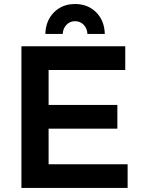

<svg xmlns="http://www.w3.org/2000/svg" viewBox="-20 -929 701 949"><path d="M290 -761.2H204.1Q206.1 -827.6 247.1 -868.4Q288.1 -909.2 351.1 -909.2Q414.1 -909.2 455.1 -868.4Q496.1 -827.6 498 -761.2H412.1Q410.6 -789.1 393.6 -806.6Q376.5 -824.2 351.1 -824.2Q325.7 -824.2 308.6 -806.6Q291.5 -789.1 290 -761.2ZM85.9 -700.2H599.1V-583H220.2V-410.2H560.1V-293H220.2V-117.2H610.8V0H85.9Z"/></svg>

Font: Montserrat-Arabic Medium
Style: Regular
Weight: 500
Designer: Mohamed Gaber
Foundry: Kief Type Foundry
Version: Version 5.008;PS 005.008;hotconv 1.0.88;makeotf.lib2.5.64775